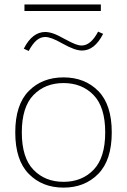

<svg xmlns="http://www.w3.org/2000/svg" viewBox="-20 -834 568 859"><path d="M431.2 -814H89.4V-784.7H431.2ZM86.4 -616.2 108.4 -606Q125 -637.2 142.8 -652.8Q160.6 -668.5 182.6 -668.5Q208.5 -668.5 258.8 -639.6Q288.6 -623 309.6 -615.5Q330.6 -607.9 347.2 -607.9Q403.3 -607.9 441.4 -682.6L418.9 -692.4Q386.2 -630.4 345.2 -630.4Q333 -630.4 316.4 -636.7Q299.8 -643.1 271 -658.7Q238.3 -677.2 218.3 -684.1Q198.2 -690.9 182.1 -690.9Q153.8 -690.9 129.6 -672.4Q105.5 -653.8 86.4 -616.2ZM264.2 -462.4Q346.7 -462.4 398.7 -408.7Q450.7 -355 450.7 -241.7Q450.7 -128.4 398.7 -74.5Q346.7 -20.5 264.2 -20.5Q181.6 -20.5 129.6 -74.5Q77.6 -128.4 77.6 -241.7Q77.6 -355 129.6 -408.7Q181.6 -462.4 264.2 -462.4ZM264.2 -487.8Q168.9 -487.8 108.6 -426.8Q48.3 -365.7 48.3 -241.7Q48.3 -117.7 108.6 -56.2Q168.9 5.4 264.2 5.4Q359.4 5.4 419.7 -56.2Q480 -117.7 480 -241.7Q480 -365.7 419.7 -426.8Q359.4 -487.8 264.2 -487.8Z"/></svg>

Font: Estedad VF
Style: Regular
Weight: 100
Designer: Amin Abedi
Version: Version 7.3